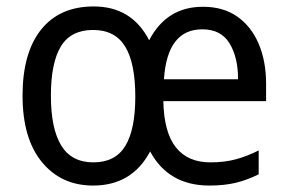

<svg xmlns="http://www.w3.org/2000/svg" viewBox="-20 -566 894 596"><path d="M610 -545Q673 -545 716.5 -514.5Q760 -484 783 -430Q806 -376 806 -306V-252H487Q489 -155 526 -108.5Q563 -62 633 -62Q677 -62 712 -71.5Q747 -81 783 -99V-25Q747 -7 711.5 1.5Q676 10 630 10Q503 10 446 -96Q390 10 269 10Q170 10 110 -63Q50 -136 50 -269Q50 -402 107.5 -474Q165 -546 271 -546Q389 -546 443 -441Q497 -545 610 -545ZM608 -475Q499 -475 489 -320H719Q719 -388 692.5 -431.5Q666 -475 608 -475ZM269 -473Q200 -473 169 -422Q138 -371 138 -269Q138 -167 170 -114.5Q202 -62 270 -62Q338 -62 369 -113Q400 -164 400 -266Q400 -370 368.5 -421.5Q337 -473 269 -473Z"/></svg>

Font: Noto Sans Tamil SemiCondensed
Style: Regular
Weight: 400
Width: 4
Designer: Jelle Bosma - Monotype Design Team
Foundry: Monotype Imaging Inc.
Version: Version 2.004; ttfautohint (v1.8.4.7-5d5b)